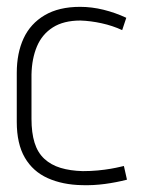

<svg xmlns="http://www.w3.org/2000/svg" viewBox="-20 -530 420 561"><path d="M337 -442 349 -478Q317 -493 282.5 -501.5Q248 -510 214 -510Q152 -510 110.5 -485.5Q69 -461 49 -418Q29 -375 29 -317V-174Q29 -110 52.5 -69.5Q76 -29 119.5 -9.5Q163 10 220 11Q253 12 286.5 7.5Q320 3 351 -5L342 -45Q341 -45 331 -42.5Q321 -40 304 -37Q287 -34 266 -32Q245 -30 222 -30Q185 -31 157 -39.5Q129 -48 109.5 -66Q90 -84 81 -113Q72 -142 72 -183V-312Q73 -359 88 -394.5Q103 -430 134.5 -450Q166 -470 215 -470Q245 -469 277 -462Q309 -455 337 -442Z"/></svg>

Font: Advent Pro Light
Style: Regular
Weight: 300
Version: Version 3.000